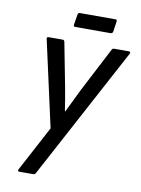

<svg xmlns="http://www.w3.org/2000/svg" viewBox="-88 -854 669 914"><g transform="rotate(10 246.0 -397.0)"><path d="M70 0Q60 0 65 -11L181 -229L89 -644Q86 -655 97 -655H164Q173 -655 174 -646L215 -434Q220 -406 225 -377.5Q230 -349 234 -321H236Q250 -349 263.5 -377.5Q277 -406 291 -434L401 -646Q405 -655 413 -655H484Q495 -655 490 -644L150 -9Q146 0 138 0ZM213 -725Q203 -725 205 -735L213 -784Q214 -794 224 -794H395Q404 -794 402 -784L395 -735Q393 -725 383 -725Z"/></g></svg>

Font: Sofia Sans Condensed Medium
Style: Italic
Weight: 500
Italic angle: -9°
Designer: Botio Nikoltchev, Ani Petrova
Foundry: lettersoup
Version: Version 4.101; ttfautohint (v1.8.4.7-5d5b)